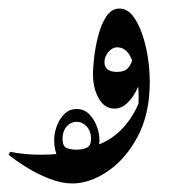

<svg xmlns="http://www.w3.org/2000/svg" viewBox="-45 -266 398 447"><path d="M303.7 -75.2Q303.7 -1 275.6 51.8Q247.6 104.5 205.8 132.8Q164.1 161.1 123 161.1Q98.1 161.1 70.1 150.1Q42 139.2 16.8 123.5Q-8.3 107.9 -24.9 94.2L-21.5 87.4Q12.2 94.2 48.3 94.2Q134.8 94.2 193.1 67.1Q251.5 40 281.2 -33.2ZM273.9 2.9Q277.8 -14.6 277.8 -40.5Q277.8 -66.4 272.7 -93Q267.6 -119.6 256.6 -137.7Q245.6 -155.8 228 -155.8Q216.3 -155.8 207.3 -144.8Q198.2 -133.8 198.2 -121.6Q198.2 -98.6 227.5 -98.6Q245.6 -98.6 253.7 -108.4Q261.7 -118.2 264.6 -132.8L283.2 -84Q280.3 -70.3 271.7 -53.7Q263.2 -37.1 250.2 -25.1Q237.3 -13.2 221.2 -13.2Q198.2 -13.2 184.8 -37.1Q171.4 -61 171.4 -93.8Q171.4 -106.4 174.1 -131.3Q176.8 -156.2 183.6 -182.6Q190.4 -209 202.4 -227.5Q214.4 -246.1 233.4 -246.1Q254.9 -246.1 270.8 -219.7Q286.6 -193.4 295.2 -154.1Q303.7 -114.7 303.7 -75.2Q299.3 -49.3 291.5 -30.3Q283.7 -11.2 273.9 2.9ZM133.3 124Q101.1 124 91.1 104.2Q81.1 84.5 81.1 60.1Q81.1 44.9 86.9 28.3Q92.8 11.7 104.5 -0.2Q116.2 -12.2 133.3 -12.2Q150.9 -12.2 162.6 -0.2Q174.3 11.7 180.4 28.3Q186.5 44.9 186.5 60.1Q186.5 84.5 176 104.2Q165.5 124 133.3 124ZM133.3 82.5Q147 82.5 157 77.9Q167 73.2 167 56.6Q167 39.6 157 28.6Q147 17.6 133.3 17.6Q119.6 17.6 110.1 28.6Q100.6 39.6 100.6 56.6Q100.6 74.7 110.1 78.6Q119.6 82.5 133.3 82.5Z"/></svg>

Font: Lateef SemiBold
Style: Regular
Weight: 600
Designer: SIL International
Foundry: SIL International
Version: Version 4.200